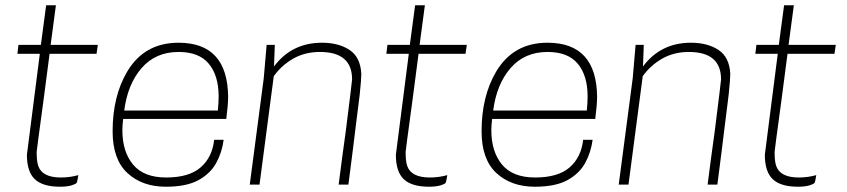

<svg xmlns="http://www.w3.org/2000/svg" viewBox="-20 -700 3211 728"><path d="M208 8Q142 8 112 -20.5Q82 -49 82 -113Q83 -125 131 -496H46L50 -530H135L155 -680H192L172 -530H351L346 -496H168L145 -320Q119 -129 119 -124Q119 -88 125 -71Q140 -27 211 -27Q245 -27 277 -36Q275 -26 274 -19Q273 -12 271 -7.5Q269 -3 256 1L251 3Q233 8 208 8Z M609 8Q519 8 463 -44Q407 -96 407 -202Q407 -335 462 -428Q527 -538 657 -538Q843 -538 845 -333Q845 -304 838 -249H447Q444 -226 444 -206Q444 -125 484.5 -76Q525 -27 610 -27Q697 -27 741 -65.5Q785 -104 792 -170H828Q822 -123 800 -82.5Q778 -42 732.5 -17Q687 8 609 8ZM806 -281Q809 -309 809 -335Q809 -413 772 -458Q735 -503 657 -503Q570 -503 517 -442Q464 -381 451 -281Z M1301 0H1264Q1278 -110 1291 -202Q1315 -393 1315 -399Q1315 -503 1193 -503Q1136 -503 1091.5 -477.5Q1047 -452 1018 -411L964 0H927L980 -403L991 -530H1022L1019 -448Q1086 -538 1201 -538Q1264 -538 1305.5 -510.5Q1347 -483 1350 -419Q1350 -401 1344 -342L1318 -134L1327 -198Q1323 -174 1301 0Z M1607 8Q1541 8 1511 -20.5Q1481 -49 1481 -113Q1482 -125 1530 -496H1445L1449 -530H1534L1554 -680H1591L1571 -530H1750L1745 -496H1567L1544 -320Q1518 -129 1518 -124Q1518 -88 1524 -71Q1539 -27 1610 -27Q1644 -27 1676 -36Q1674 -26 1673 -19Q1672 -12 1670 -7.5Q1668 -3 1655 1L1650 3Q1632 8 1607 8Z M2008 8Q1918 8 1862 -44Q1806 -96 1806 -202Q1806 -335 1861 -428Q1926 -538 2056 -538Q2242 -538 2244 -333Q2244 -304 2237 -249H1846Q1843 -226 1843 -206Q1843 -125 1883.5 -76Q1924 -27 2009 -27Q2096 -27 2140 -65.5Q2184 -104 2191 -170H2227Q2221 -123 2199 -82.5Q2177 -42 2131.5 -17Q2086 8 2008 8ZM2205 -281Q2208 -309 2208 -335Q2208 -413 2171 -458Q2134 -503 2056 -503Q1969 -503 1916 -442Q1863 -381 1850 -281Z M2700 0H2663Q2677 -110 2690 -202Q2714 -393 2714 -399Q2714 -503 2592 -503Q2535 -503 2490.5 -477.5Q2446 -452 2417 -411L2363 0H2326L2379 -403L2390 -530H2421L2418 -448Q2485 -538 2600 -538Q2663 -538 2704.5 -510.5Q2746 -483 2749 -419Q2749 -401 2743 -342L2717 -134L2726 -198Q2722 -174 2700 0Z M3006 8Q2940 8 2910 -20.5Q2880 -49 2880 -113Q2881 -125 2929 -496H2844L2848 -530H2933L2953 -680H2990L2970 -530H3149L3144 -496H2966L2943 -320Q2917 -129 2917 -124Q2917 -88 2923 -71Q2938 -27 3009 -27Q3043 -27 3075 -36Q3073 -26 3072 -19Q3071 -12 3069 -7.5Q3067 -3 3054 1L3049 3Q3031 8 3006 8Z"/></svg>

Font: Tanohe Sans ExtraLight
Style: Italic
Weight: 200
Designer: Village Type and Design LLC & Cristiano Sobral
Foundry: Cooper Hewitt Smithsonian Design Museum
Version: Version 1.00;September 29, 2021;FontCreator 13.0.0.2655 64-b